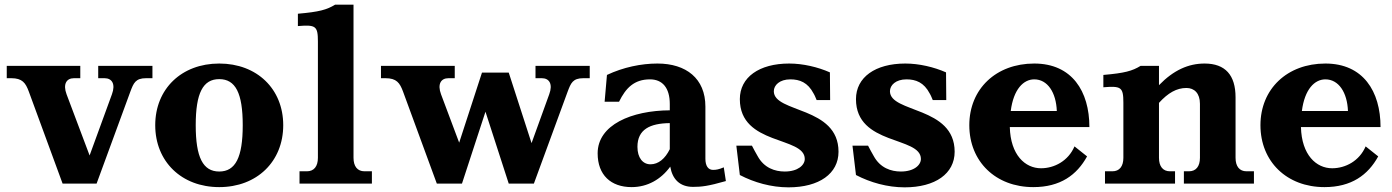

<svg xmlns="http://www.w3.org/2000/svg" viewBox="-20 -789 5982 825"><path d="M104 -395 249 0H395L540 -395C554 -432 562 -453 608 -453H635V-506H402V-453H429C462 -453 477 -427 461 -384L365 -121L266 -384C250 -427 265 -453 298 -453H325V-506H9V-453H28C76 -453 90 -433 104 -395Z M922 -52C852 -52 821 -113 821 -251C821 -389 852 -449 922 -449C992 -449 1023 -389 1023 -251C1023 -113 992 -52 922 -52ZM647 -251C647 -95 760 15 922 15C1084 15 1197 -95 1197 -251C1197 -407 1084 -516 922 -516C760 -516 647 -407 647 -251Z M1499 -111V-769H1420C1384 -747 1352 -738 1260 -730V-677C1336 -683 1346 -678 1346 -611V-111C1346 -74 1329 -53 1299 -53H1267V0H1578V-53H1546C1516 -53 1499 -74 1499 -111Z M1712 -395 1857 0H1965L2066 -309L2166 0H2274L2419 -395C2433 -432 2441 -453 2487 -453H2514V-506H2281V-453H2308C2341 -453 2356 -427 2340 -384L2264 -174L2166 -477H2051L1953 -176L1875 -384C1859 -427 1874 -453 1907 -453H1934V-506H1617V-453H1636C1684 -453 1698 -433 1712 -395Z M2805 -516C2735 -516 2658 -500 2588 -467L2578 -352H2640C2669 -411 2705 -448 2773 -448C2826 -448 2858 -412 2858 -342V-315C2694 -314 2548 -253 2548 -130C2548 -37 2605 15 2694 15C2762 15 2820 -18 2860 -73C2869 -20 2900 14 2958 14C2994 14 3022 11 3099 -11L3090 -70C3069 -61 3057 -59 3044 -59C3023 -59 3011 -76 3011 -107V-331C3011 -452 2928 -516 2805 -516ZM2719 -158C2719 -233 2773 -259 2858 -260V-148C2838 -107 2809 -83 2775 -83C2742 -83 2719 -111 2719 -158Z M3305 -397C3305 -423 3330 -448 3376 -448C3416 -448 3451 -435 3476 -387C3481 -379 3485 -368 3489 -359H3547L3546 -478C3494 -501 3430 -516 3371 -516C3242 -516 3159 -457 3159 -363C3159 -163 3438 -204 3438 -106C3438 -80 3409 -52 3352 -52C3310 -52 3263 -67 3235 -119C3226 -134 3219 -148 3211 -163H3144L3159 -37C3220 -5 3294 16 3368 16C3500 16 3583 -43 3583 -137C3583 -333 3305 -303 3305 -397Z M3804 -397C3804 -423 3829 -448 3875 -448C3915 -448 3950 -435 3975 -387C3980 -379 3984 -368 3988 -359H4046L4045 -478C3993 -501 3929 -516 3870 -516C3741 -516 3658 -457 3658 -363C3658 -163 3937 -204 3937 -106C3937 -80 3908 -52 3851 -52C3809 -52 3762 -67 3734 -119C3725 -134 3718 -148 3710 -163H3643L3658 -37C3719 -5 3793 16 3867 16C3999 16 4082 -43 4082 -137C4082 -333 3804 -303 3804 -397Z M4145 -251C4145 -95 4258 15 4420 15C4536 15 4607 -37 4651 -117L4597 -160C4570 -97 4510 -66 4453 -66C4385 -66 4322 -123 4319 -243H4661C4661 -397 4586 -516 4424 -516C4260 -516 4145 -407 4145 -251ZM4323 -312C4335 -406 4378 -448 4424 -448C4481 -448 4518 -392 4521 -312Z M4960 -111V-347C4999 -390 5036 -411 5078 -411C5112 -411 5136 -388 5136 -343V-111C5136 -74 5119 -53 5089 -53H5067V0H5368V-53H5336C5306 -53 5289 -74 5289 -111V-371C5289 -466 5245 -516 5156 -516C5087 -516 5023 -488 4960 -423V-506H4881C4845 -484 4813 -475 4721 -467V-414C4797 -420 4807 -415 4807 -348V-111C4807 -74 4790 -53 4760 -53H4728V0H5029V-53H5007C4977 -53 4960 -74 4960 -111Z M5396 -251C5396 -95 5509 15 5671 15C5787 15 5858 -37 5902 -117L5848 -160C5821 -97 5761 -66 5704 -66C5636 -66 5573 -123 5570 -243H5912C5912 -397 5837 -516 5675 -516C5511 -516 5396 -407 5396 -251ZM5574 -312C5586 -406 5629 -448 5675 -448C5732 -448 5769 -392 5772 -312Z"/></svg>

Font: LT Superior Serif ExtraBold
Style: Regular
Weight: 800
Designer: Daniel Lyons
Foundry: LyonsType
Version: Version 2.120;FEAKit 1.0